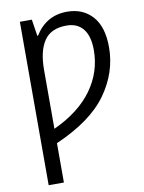

<svg xmlns="http://www.w3.org/2000/svg" viewBox="-102 -795 826 1105"><g transform="rotate(-10 311.0 -242.5)"><path d="M571 -482Q571 -335 480 -208Q389 -81 180 10V240H91V-715H161L176 -618H180Q246 -725 368 -725Q460 -725 515.5 -663.5Q571 -602 571 -482ZM180 -418V-74Q330 -143 406 -248Q482 -353 482 -481Q482 -563 448 -605Q414 -647 351 -647Q260 -647 220 -587.5Q180 -528 180 -418Z"/></g></svg>

Font: Noto Sans Display
Style: Regular
Weight: 400
Designer: Monotype Design team
Foundry: Monotype Imaging Inc.
Version: Version 1.000